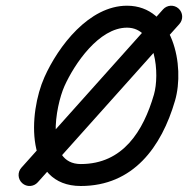

<svg xmlns="http://www.w3.org/2000/svg" viewBox="-20 -598 653 656"><path d="M578 -254C612.5 -372.6 571.6 -578.5 414 -578.5C284.3 -578.5 179.2 -440.3 131.8 -334.3C77.1 -212.1 63.7 37.5 256 37.5C435.3 37.5 531.9 -95.8 578 -254ZM200.2 -303.7C234.1 -379.4 318 -503.5 414 -503.5C514.5 -503.5 525.6 -342.5 506 -275C469.6 -149.9 400 -37.5 256 -37.5C132.4 -37.5 170.1 -236.4 200.2 -303.7ZM590 -568.9C574.6 -582.7 550.9 -581.4 537.1 -566C375.7 -385.6 214.4 -205.3 53.1 -25C39.2 -9.6 40.6 14.1 56 27.9C71.4 41.8 95.1 40.4 108.9 25C108.9 25 108.9 25 108.9 25C270.3 -155.3 431.6 -335.6 592.9 -515.9C606.8 -531.4 605.4 -555.1 590 -568.9Z"/></svg>

Font: FRB American Cursive Extrabold
Style: Bold Italic
Weight: 800
Italic angle: -25°
Version: Version 2.0;Modular Font Editor K font №1